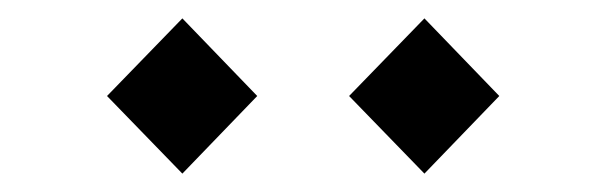

<svg xmlns="http://www.w3.org/2000/svg" viewBox="-20 -815 660 209"><path d="M178.5 -626 260 -710.5 178.5 -795 96.5 -710.5ZM360 -710.5 442 -626 523.5 -710.5 442 -795Z"/></svg>

Font: Monaspace Krypton Medium
Style: Regular
Weight: 500
Designer: Riley Cran & the Lettermatic Team
Foundry: Lettermatic
Version: Version 1.101 (Monaspace Krypton)